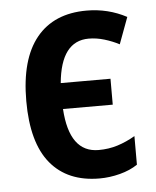

<svg xmlns="http://www.w3.org/2000/svg" viewBox="-45 -592 522 642"><g transform="rotate(-5 215.5 -271.5)"><path d="M264 10Q157 10 99.5 -59.5Q42 -129 42 -269Q42 -409 100.5 -481Q159 -553 269 -553Q341 -553 403 -520L370 -431Q347 -443 320.5 -451Q294 -459 268 -459Q175 -459 162 -319H329V-232H162Q171 -85 269 -85Q303 -85 333 -94.5Q363 -104 392 -121V-25Q367 -8 332.5 1Q298 10 264 10Z"/></g></svg>

Font: Noto Sans Condensed SemiBold
Style: Regular
Weight: 600
Width: 3
Designer: Monotype Design Team
Foundry: Monotype Imaging Inc.
Version: Version 2.013; ttfautohint (v1.8.4.7-5d5b)